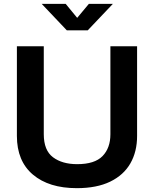

<svg xmlns="http://www.w3.org/2000/svg" viewBox="-20 -970 803 1000"><path d="M68 -262V-729H208V-271Q208 -187 256 -151Q304 -115 382 -115Q473 -115 514 -157Q555 -199 555 -271V-729H694V-262Q694 -180 659 -119Q624 -58 554 -24Q484 10 380 10Q235 10 151.5 -60.5Q68 -131 68 -262ZM328 -812 197 -950H322L382 -877L443 -950H568L437 -812Z"/></svg>

Font: BDO Grotesk DemiBold
Style: Regular
Weight: 600
Designer: Deni Anggara
Foundry: Lokal Container
Version: Version 2.000